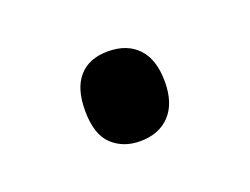

<svg xmlns="http://www.w3.org/2000/svg" viewBox="-40 -185 346 266"><g transform="rotate(-20 133.0 -52.0)"><path d="M74.2 -51.8Q74.2 -84.5 89.1 -101.3Q104 -118.2 131.8 -118.2Q160.2 -118.2 176 -101.3Q191.9 -84.5 191.9 -51.8Q191.9 -20 175.8 -2.9Q159.7 14.2 131.8 14.2Q106.9 14.2 90.6 -1.2Q74.2 -16.6 74.2 -51.8Z"/></g></svg>

Font: f0_4961  
Style: Regular
Weight: 400
Foundry: Ascender Corporation
Version: Version 1.10